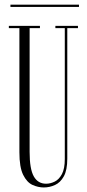

<svg xmlns="http://www.w3.org/2000/svg" viewBox="-20 -814 382 846"><path d="M173 12Q148 12 123.2 0.8Q98.5 -10.5 82 -43.8Q65.5 -77 65.5 -143V-690H19V-700H156V-690H110.5V-144.5Q110.5 -69.5 128.8 -37Q147 -4.5 183 -4.5Q202 -4.5 221 -13.8Q240 -23 252.8 -46.8Q265.5 -70.5 265.5 -113.5V-690H224V-700H323.5V-690H276.5V-115Q276.5 -64.5 261.2 -37Q246 -9.5 222.2 1.2Q198.5 12 173 12ZM26 -783.5V-793.5H328V-783.5Z"/></svg>

Font: Imbue 100pt ExtraLight
Style: Regular
Weight: 200
Designer: Tyler Finck
Foundry: Etcetera Type Company
Version: Version 1.102; ttfautohint (v1.8.3)